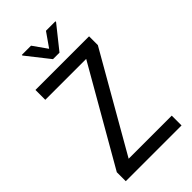

<svg xmlns="http://www.w3.org/2000/svg" viewBox="-270 -982 1063 1063"><g transform="rotate(-45 261.0 -450.5)"><path d="M481 -76.7V0H44.4V-70.3L368.2 -633.8H47.9V-710.9H467.8V-642.1L143.6 -76.7ZM395 -901.4V-896.5L288.1 -762.7H237.3L131.8 -896.5V-901.4H204.1L262.7 -818.4L320.8 -901.4Z"/></g></svg>

Font: RobotoCondensed-Regular
Style: Regular
Weight: 400
Designer: Google
Version: Version 2.001201; 2014